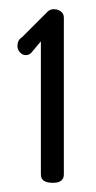

<svg xmlns="http://www.w3.org/2000/svg" viewBox="-20 -752 209 418"><path d="M18 -652C18 -646.7 19.8 -642 23.5 -638C27.2 -634 31.3 -632 36 -632C40.7 -632 44.7 -633.7 48 -637L69 -662V-372C69 -360 77.7 -354 95 -354C111 -354 119 -360 119 -372V-714C119 -719.3 116.8 -723.7 112.5 -727C108.2 -730.3 103 -732 97 -732C91.7 -732 87 -730 83 -726L28 -671C21.3 -667 18 -660.7 18 -652Z"/></svg>

Font: Terminal Dosis
Style: Book
Weight: 400
Designer: EdgarTolentino, PabloImpallari, IginoMarini
Foundry: EdgarTolentino, PabloImpallari, IginoMarini
Version: Version 1.006